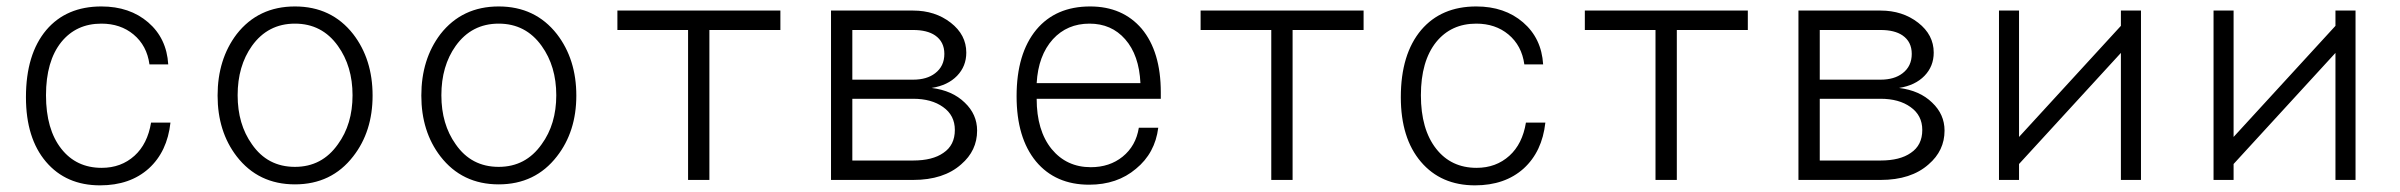

<svg xmlns="http://www.w3.org/2000/svg" viewBox="-20 -551 7363 589"><path d="M443.4 -174.8Q432.6 -109.4 392.6 -73.2Q351.6 -36.1 292 -36.1Q213.9 -36.1 168 -94.7Q121.1 -154.3 121.1 -258.8Q121.1 -363.3 168 -421.9Q213.9 -478.5 291 -478.5Q349.6 -478.5 389.6 -445.3Q430.7 -411.1 438.5 -353.5H496.1Q491.2 -433.6 434.6 -482.4Q377.9 -531.2 291 -531.2Q183.6 -531.2 122.1 -459Q59.6 -384.8 59.6 -252.9Q59.6 -127 121.1 -54.7Q182.6 17.6 287.1 17.6Q378.9 17.6 436.5 -34.2Q493.2 -85.9 502.9 -174.8Z M884.8 -531.2Q772.5 -531.2 706.1 -446.3Q647.5 -369.1 647.5 -257.8Q647.5 -147.5 706.1 -71.3Q772.5 14.6 884.8 14.6Q997.1 14.6 1063.5 -71.3Q1123 -147.5 1123 -257.8Q1123 -369.1 1063.5 -446.3Q997.1 -531.2 884.8 -531.2ZM884.8 -478.5Q967.8 -478.5 1016.6 -410.2Q1061.5 -347.7 1061.5 -258.8Q1061.5 -169.9 1016.6 -108.4Q967.8 -39.1 884.8 -39.1Q800.8 -39.1 752.9 -108.4Q709 -169.9 709 -258.8Q709 -348.6 752.9 -410.2Q801.8 -478.5 884.8 -478.5Z M1509.8 -531.2Q1397.5 -531.2 1331.1 -446.3Q1272.5 -369.1 1272.5 -257.8Q1272.5 -147.5 1331.1 -71.3Q1397.5 14.6 1509.8 14.6Q1622.1 14.6 1688.5 -71.3Q1748 -147.5 1748 -257.8Q1748 -369.1 1688.5 -446.3Q1622.1 -531.2 1509.8 -531.2ZM1509.8 -478.5Q1592.8 -478.5 1641.6 -410.2Q1686.5 -347.7 1686.5 -258.8Q1686.5 -169.9 1641.6 -108.4Q1592.8 -39.1 1509.8 -39.1Q1425.8 -39.1 1377.9 -108.4Q1334 -169.9 1334 -258.8Q1334 -348.6 1377.9 -410.2Q1426.8 -478.5 1509.8 -478.5Z M2090.8 1H2156.2V-459H2374V-518.6H1874V-459H2090.8Z M2529.3 1H2781.2Q2875 1 2928.7 -46.9Q2977.5 -88.9 2977.5 -150.4Q2977.5 -200.2 2939.5 -236.3Q2901.4 -273.4 2837.9 -281.2Q2887.7 -289.1 2916 -318.4Q2944.3 -347.7 2944.3 -389.6Q2944.3 -444.3 2896.5 -481.4Q2848.6 -518.6 2781.2 -518.6H2529.3ZM2781.2 -459Q2824.2 -459 2848.6 -442.4Q2877 -422.9 2877 -385.7Q2877 -347.7 2848.6 -326.2Q2823.2 -306.6 2781.2 -306.6H2594.7V-459ZM2594.7 -58.6V-248H2781.2Q2837.9 -248 2873 -222.7Q2909.2 -197.3 2909.2 -152.3Q2909.2 -105.5 2874 -82Q2840.8 -58.6 2781.2 -58.6Z M3160.2 -295.9Q3165 -380.9 3210 -430.7Q3253.9 -478.5 3322.3 -478.5Q3389.6 -478.5 3431.6 -430.7Q3474.6 -381.8 3478.5 -295.9ZM3160.2 -248H3541V-267.6Q3541 -392.6 3482.4 -462.9Q3423.8 -531.2 3324.2 -531.2Q3218.8 -531.2 3159.2 -460Q3098.6 -386.7 3098.6 -255.9Q3098.6 -127.9 3158.2 -55.7Q3217.8 15.6 3321.3 15.6Q3407.2 15.6 3464.8 -33.2Q3523.4 -81.1 3533.2 -159.2H3473.6Q3464.8 -103.5 3423.8 -70.3Q3383.8 -38.1 3326.2 -38.1Q3252 -38.1 3206.1 -93.8Q3160.2 -150.4 3160.2 -248Z M3879.9 1H3945.3V-459H4163.1V-518.6H3663.1V-459H3879.9Z M4661.1 -174.8Q4650.4 -109.4 4610.4 -73.2Q4569.3 -36.1 4509.8 -36.1Q4431.6 -36.1 4385.7 -94.7Q4338.9 -154.3 4338.9 -258.8Q4338.9 -363.3 4385.7 -421.9Q4431.6 -478.5 4508.8 -478.5Q4567.4 -478.5 4607.4 -445.3Q4648.4 -411.1 4656.2 -353.5H4713.9Q4709 -433.6 4652.3 -482.4Q4595.7 -531.2 4508.8 -531.2Q4401.4 -531.2 4339.8 -459Q4277.3 -384.8 4277.3 -252.9Q4277.3 -127 4338.9 -54.7Q4400.4 17.6 4504.9 17.6Q4596.7 17.6 4654.3 -34.2Q4710.9 -85.9 4720.7 -174.8Z M5058.6 1H5124V-459H5341.8V-518.6H4841.8V-459H5058.6Z M5497.1 1H5749Q5842.8 1 5896.5 -46.9Q5945.3 -88.9 5945.3 -150.4Q5945.3 -200.2 5907.2 -236.3Q5869.1 -273.4 5805.7 -281.2Q5855.5 -289.1 5883.8 -318.4Q5912.1 -347.7 5912.1 -389.6Q5912.1 -444.3 5864.3 -481.4Q5816.4 -518.6 5749 -518.6H5497.1ZM5749 -459Q5792 -459 5816.4 -442.4Q5844.7 -422.9 5844.7 -385.7Q5844.7 -347.7 5816.4 -326.2Q5791 -306.6 5749 -306.6H5562.5V-459ZM5562.5 -58.6V-248H5749Q5805.7 -248 5840.8 -222.7Q5877 -197.3 5877 -152.3Q5877 -105.5 5841.8 -82Q5808.6 -58.6 5749 -58.6Z M6486.3 -518.6V-471.7L6173.8 -130.9V-518.6H6112.3V1H6173.8V-47.9L6486.3 -388.7V1H6547.9V-518.6Z M7144.5 -518.6V-471.7L6832 -130.9V-518.6H6770.5V1H6832V-47.9L7144.5 -388.7V1H7206.1V-518.6Z"/></svg>

Font: Dotum
Style: Regular
Weight: 400
Version: Version 2.21